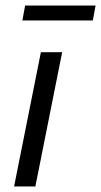

<svg xmlns="http://www.w3.org/2000/svg" viewBox="-20 -675 366 695"><path d="M71 -655 61 -601H316L326 -655ZM128 -486 31 0H108L205 -486Z"/></svg>

Font: Cambridge Sans Italic
Style: Regular
Weight: 400
Italic angle: -11°
Version: Version 2.000;PS 002.000;hotconv 1.0.88;makeotf.lib2.5.64775